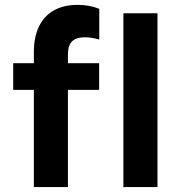

<svg xmlns="http://www.w3.org/2000/svg" viewBox="-20 -761 720 781"><path d="M33.7 -503.9H383.3V-395.5H33.7ZM383.8 -725.1V-600.1Q354 -608.9 325.7 -609.4Q290 -609.4 273.2 -592.8Q256.3 -576.2 256.3 -539.1V0H117.7V-548.3Q117.7 -609.9 138.4 -653.1Q159.2 -696.3 199.2 -718.8Q239.3 -741.2 295.9 -741.2Q343.3 -741.2 383.8 -725.1ZM481.9 -707H620.6V0H481.9Z"/></svg>

Font: Wanted Sans Std Variable
Style: Regular
Weight: 400
Designer: Original Design by Kil Hyung-jin and Kang Hanbin, Wanted Lab, Inc;
Foundry: Wanted Lab, Inc.
Version: Version 1.003;Glyphs 3.2 (3227)